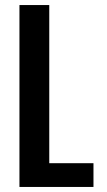

<svg xmlns="http://www.w3.org/2000/svg" viewBox="-20 -740 425 760"><path d="M57 0V-720H175V0ZM119 0V-94H350V0Z"/></svg>

Font: Instrument Sans Condensed SemiBold
Style: Regular
Weight: 600
Width: 3
Designer: Rodrigo Fuenzalida
Foundry: fragTYPE
Version: Version 1.000;gftools[0.9.28]